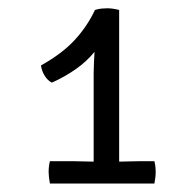

<svg xmlns="http://www.w3.org/2000/svg" viewBox="-20 -758 460 452"><path d="M153.5 -378.5Q162 -378.5 176.8 -378Q191.5 -377.5 200.5 -377.5V-586.5Q200.5 -597.5 201.2 -610.5Q202 -623.5 202.5 -636Q184 -613 157.8 -594.8Q131.5 -576.5 102 -563.5Q92 -568.5 85 -580Q78 -591.5 76.5 -604Q126 -631.5 155.8 -663.8Q185.5 -696 203.5 -734.5Q211 -737 218.8 -737.8Q226.5 -738.5 233 -738.5Q245 -738.5 260.5 -734.5V-377.5Q268 -377.5 283.5 -378Q299 -378.5 307.5 -378.5H343.5Q346.5 -366.5 346.5 -353Q346.5 -341 343.5 -326H97.5Q94.5 -342.5 94.5 -353Q94.5 -366.5 97.5 -378.5Z"/></svg>

Font: Signika Negative SC Light
Style: Regular
Weight: 300
Designer: Anna Giedryś
Foundry: Anna Giedryś
Version: Version 2.000; ttfautohint (v1.8.3) -l 8 -r 50 -G 200 -x 9 -